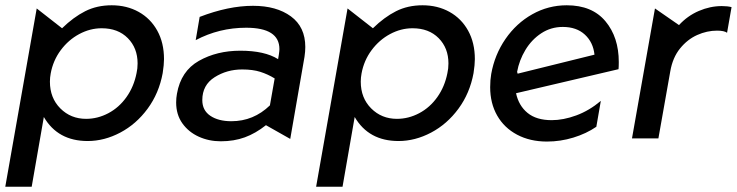

<svg xmlns="http://www.w3.org/2000/svg" viewBox="-35 -524 2790 727"><path d="M297 10Q360 10 420.5 -22Q481 -54 524 -112.5Q567 -171 581 -247Q586 -279 586 -300Q586 -362 560.5 -408Q535 -454 490 -479Q445 -504 388 -504Q332 -504 287.5 -481.5Q243 -459 200 -417L104 -492L-15 183H85L131 -81Q184 10 297 10ZM486 -284Q486 -264 482 -247Q472 -196 444 -156.5Q416 -117 375.5 -95.5Q335 -74 291 -74Q233 -74 193.5 -113.5Q154 -153 154 -215Q154 -230 157 -246Q166 -295 195 -334Q224 -373 265 -395Q306 -417 350 -417Q412 -417 449 -379.5Q486 -342 486 -284Z M841 -65Q792 -65 761.5 -85.5Q731 -106 731 -145Q731 -202 777.5 -231.5Q824 -261 882 -261Q922 -261 950.5 -252Q979 -243 1005 -227L987 -125Q925 -65 841 -65ZM1121 -346Q1121 -422 1066.5 -462Q1012 -502 923 -502Q830 -502 721 -460L706 -372Q795 -419 897 -419Q1023 -419 1023 -338Q1023 -332 1021 -318L1018 -300Q967 -332 875 -332Q786 -332 718 -293.5Q650 -255 635 -169Q632 -153 632 -136Q632 -90 655.5 -57Q679 -24 717.5 -6.5Q756 11 801 11Q851 11 892 -4Q933 -19 972 -50L1064 2L1118 -309Q1121 -329 1121 -346Z M1474 10Q1537 10 1597.5 -22Q1658 -54 1701 -112.5Q1744 -171 1758 -247Q1763 -279 1763 -300Q1763 -362 1737.5 -408Q1712 -454 1667 -479Q1622 -504 1565 -504Q1509 -504 1464.5 -481.5Q1420 -459 1377 -417L1281 -492L1162 183H1262L1308 -81Q1361 10 1474 10ZM1663 -284Q1663 -264 1659 -247Q1649 -196 1621 -156.5Q1593 -117 1552.5 -95.5Q1512 -74 1468 -74Q1410 -74 1370.5 -113.5Q1331 -153 1331 -215Q1331 -230 1334 -246Q1343 -295 1372 -334Q1401 -373 1442 -395Q1483 -417 1527 -417Q1589 -417 1626 -379.5Q1663 -342 1663 -284Z M2054 -69Q1996 -69 1962.5 -96.5Q1929 -124 1919 -171L2307 -262Q2308 -271 2308 -289Q2308 -383 2257.5 -443.5Q2207 -504 2111 -504Q2041 -504 1980.5 -470Q1920 -436 1879 -376.5Q1838 -317 1825 -244Q1821 -221 1821 -194Q1821 -133 1847.5 -86.5Q1874 -40 1923 -14Q1972 12 2036 12Q2087 12 2136 -3Q2185 -18 2223 -44L2240 -142Q2196 -105 2147 -87Q2098 -69 2054 -69ZM2096 -422Q2148 -422 2179.5 -393Q2211 -364 2216 -317L1925 -245L1923 -252Q1931 -296 1954.5 -335Q1978 -374 2014.5 -398Q2051 -422 2096 -422Z M2698 -501Q2654 -501 2611 -482.5Q2568 -464 2536 -429L2445 -492L2358 0H2458L2503 -254Q2512 -306 2540 -340.5Q2568 -375 2605 -391.5Q2642 -408 2680 -408Q2707 -408 2718 -400L2735 -497Q2720 -501 2698 -501Z"/></svg>

Font: Geom
Style: Italic
Weight: 400
Italic angle: -10°
Version: Version 1.102